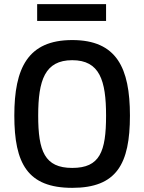

<svg xmlns="http://www.w3.org/2000/svg" viewBox="-20 -896 696 925"><path d="M491 -795V-876H159V-795ZM328 9C542 9 606 -106 606 -339C606 -569 542 -703 328 -703C114 -703 49 -568 49 -339C49 -108 113 9 328 9ZM328 -87C195 -87 164 -168 164 -339C164 -509 196 -606 328 -606C460 -606 491 -509 491 -339C491 -165 461 -87 328 -87Z"/></svg>

Font: RazerF5 SemiBold
Style: Regular
Weight: 600
Foundry: Razer Inc.
Version: Version 2